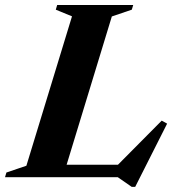

<svg xmlns="http://www.w3.org/2000/svg" viewBox="-56 -705 697 764"><path d="M389 -639.5 194 0H-36L-30.5 -18.5L49 -45.5L230.5 -640L166 -666.5L171.5 -685H474L468.5 -666.5ZM398 -34 587.5 -225 609 -213 482 38.5H468L412.5 0H96.5L114 -49.5H454.5Z"/></svg>

Font: Newsreader 36pt
Style: Bold Italic
Weight: 700
Italic angle: -17°
Designer: Hugues Gentile
Foundry: Production Type
Version: Version 1.003